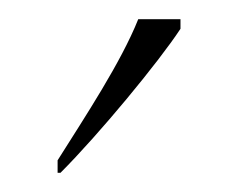

<svg xmlns="http://www.w3.org/2000/svg" viewBox="-20 -786 248 200"><path d="M40 -619V-606H43C83 -646 145 -721 168 -756V-766H124C106 -721 69 -665 40 -619Z"/></svg>

Font: Noto Serif Armenian SemiCondensed Thin
Style: Regular
Weight: 100
Width: 4
Designer: Monotype Design Team
Foundry: Monotype Imaging Inc.
Version: Version 2.008